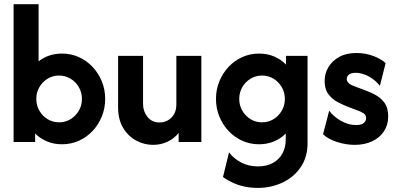

<svg xmlns="http://www.w3.org/2000/svg" viewBox="-20 -687 1922 929"><path d="M279.9 11.1Q240.3 11.1 207.3 -2.8Q174.3 -16.7 150 -41V0H45.8V-666.7H166.7V-390.3Q189.6 -408.3 218.1 -418.1Q246.5 -427.8 279.9 -427.8Q323.6 -427.8 361.5 -410.8Q399.3 -393.8 427.8 -363.5Q456.2 -333.3 472.6 -293.4Q488.9 -253.5 488.9 -208.3Q488.9 -163.2 472.6 -123.3Q456.2 -83.3 427.8 -53.1Q399.3 -22.9 361.5 -5.9Q323.6 11.1 279.9 11.1ZM266 -95.1Q296.5 -95.1 321.5 -110.4Q346.5 -125.7 361.5 -151.4Q376.4 -177.1 376.4 -208.3Q376.4 -239.6 361.5 -265.3Q346.5 -291 321.5 -306.2Q296.5 -321.5 266 -321.5Q235.4 -321.5 210.4 -306.2Q185.4 -291 170.5 -265.3Q155.6 -239.6 155.6 -208.3Q155.6 -177.1 170.5 -151.4Q185.4 -125.7 210.4 -110.4Q235.4 -95.1 266 -95.1Z M720.8 13.9Q677.1 13.9 638.2 -7.3Q599.3 -28.5 575.3 -69.1Q551.4 -109.7 551.4 -167.4V-416.7H672.2V-183.3Q672.2 -148.6 693.4 -121.5Q714.6 -94.4 752.8 -94.4Q773.6 -94.4 792 -104.5Q810.4 -114.6 821.9 -134Q833.3 -153.5 833.3 -181.9V-416.7H954.2V0H844.4V-43.8Q822.2 -16 789.9 -1Q757.6 13.9 720.8 13.9Z M1227.8 222.2Q1195.1 222.2 1164.6 216Q1134 209.7 1107.3 197.6Q1080.6 185.4 1059 169.4L1088.2 50Q1110.4 79.9 1146.5 99Q1182.6 118.1 1227.8 118.1Q1270.8 118.1 1300.7 101.4Q1330.6 84.7 1346.5 55.6Q1362.5 26.4 1362.5 -11.8V-41Q1338.9 -16.7 1305.9 -2.8Q1272.9 11.1 1233.3 11.1Q1190.3 11.1 1152.4 -5.9Q1114.6 -22.9 1086.1 -53.1Q1057.6 -83.3 1041.3 -123.3Q1025 -163.2 1025 -208.3Q1025 -253.5 1041.3 -293.4Q1057.6 -333.3 1086.1 -363.5Q1114.6 -393.8 1152.4 -410.8Q1190.3 -427.8 1233.3 -427.8Q1273.6 -427.8 1306.9 -413.5Q1340.3 -399.3 1363.9 -374.3V-416.7H1468.1V5.6Q1468.1 73.6 1434.7 122.2Q1401.4 170.8 1346.5 196.5Q1291.7 222.2 1227.8 222.2ZM1247.9 -95.1Q1278.5 -95.1 1303.5 -110.4Q1328.5 -125.7 1343.4 -151.4Q1358.3 -177.1 1358.3 -208.3Q1358.3 -239.6 1343.4 -265.3Q1328.5 -291 1303.5 -306.2Q1278.5 -321.5 1247.9 -321.5Q1217.4 -321.5 1192.4 -306.2Q1167.4 -291 1152.4 -265.3Q1137.5 -239.6 1137.5 -208.3Q1137.5 -177.1 1152.4 -151.4Q1167.4 -125.7 1192.4 -110.4Q1217.4 -95.1 1247.9 -95.1Z M1696.5 13.9Q1654.2 13.9 1610.8 0Q1567.4 -13.9 1543.1 -37.5L1572.9 -151.4Q1593.1 -123.6 1628.8 -102.8Q1664.6 -81.9 1702.8 -81.9Q1728.5 -81.9 1739.9 -91.7Q1751.4 -101.4 1751.4 -115.3Q1751.4 -131.2 1739.6 -138.5Q1727.8 -145.8 1715.3 -150.7L1656.9 -172.9Q1637.5 -180.6 1612.5 -193.8Q1587.5 -206.9 1569.1 -231.2Q1550.7 -255.6 1550.7 -295.1Q1550.7 -331.2 1568.8 -361.8Q1586.8 -392.4 1621.2 -411.5Q1655.6 -430.6 1704.2 -430.6Q1749.3 -430.6 1788.5 -415.3Q1827.8 -400 1845.8 -381.2L1818.1 -271.5Q1802.1 -291.7 1782.3 -305.9Q1762.5 -320.1 1741.3 -327.4Q1720.1 -334.7 1700.7 -334.7Q1678.5 -334.7 1668.1 -325.7Q1657.6 -316.7 1657.6 -304.9Q1657.6 -295.8 1664.9 -287.2Q1672.2 -278.5 1689.6 -271.5L1743.8 -251.4Q1767.4 -243.1 1794.1 -229.2Q1820.8 -215.3 1839.6 -190.6Q1858.3 -166 1858.3 -122.9Q1858.3 -82.6 1837.8 -51.7Q1817.4 -20.8 1780.9 -3.5Q1744.4 13.9 1696.5 13.9Z"/></svg>

Font: Afacad Flux
Style: Bold
Weight: 700
Designer: Kristian Moeller
Foundry: Dicotype
Version: Version 1.100